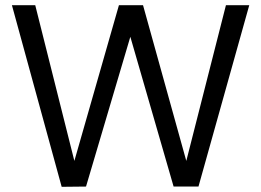

<svg xmlns="http://www.w3.org/2000/svg" viewBox="-20 -720 1007 741"><path d="M218 1 26 -700H116L267 -99L439 -700H532L699 -99L852 -700H942L746 0H650L483 -578L312 0Z"/></svg>

Font: DeepMind Sans
Style: Regular
Weight: 400
Designer: Jonny Pinhorn / Modifications: Colophon Foundry
Foundry: Colophon Foundry
Version: Version 1.002; ttfautohint (v1.8.2)